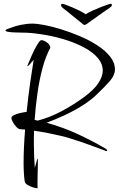

<svg xmlns="http://www.w3.org/2000/svg" viewBox="-20 -916 624 1009"><path d="M564 -896Q568 -896 568 -888Q566 -881 555 -874Q550 -871 533 -859Q516 -847 495.5 -832.5Q475 -818 459 -806.5Q443 -795 439 -792Q435 -790 431.5 -787.5Q428 -785 424 -785Q420 -785 417 -788Q414 -791 412 -792Q409 -795 394.5 -806.5Q380 -818 362 -832.5Q344 -847 329.5 -859Q315 -871 310 -874Q300 -883 301 -888Q301 -896 307 -896Q313 -896 328 -890Q337 -887 357 -878.5Q377 -870 397.5 -860Q418 -850 430 -841Q444 -850 466 -860Q488 -870 509.5 -878.5Q531 -887 541 -890Q556 -896 564 -896ZM174 73Q168 73 153 68.5Q138 64 125 56Q112 48 110 38Q104 -1 104 -61Q104 -99 106 -144Q108 -189 112 -235L86 -237Q76 -238 65 -250Q54 -262 47 -275.5Q40 -289 40 -295Q40 -304 52.5 -310.5Q65 -317 84 -321.5Q103 -326 120 -328Q128 -408 138.5 -480.5Q149 -553 157 -602Q146 -588 136.5 -578Q127 -568 124 -568V-571Q128 -580 137 -602Q146 -624 157.5 -647.5Q169 -671 180 -688Q191 -705 197 -705Q210 -705 227 -692.5Q244 -680 244 -667V-664Q220 -620 203.5 -558.5Q187 -497 177 -427Q167 -357 162 -286L178 -282Q242 -299 302.5 -331Q363 -363 418 -403Q473 -443 496.5 -478.5Q520 -514 520 -545Q520 -580 495 -610Q470 -640 427.5 -663.5Q385 -687 333 -704Q281 -721 226.5 -731Q172 -741 123 -744Q117 -744 99 -744.5Q81 -745 60 -745.5Q39 -746 24 -748.5Q9 -751 9 -756Q9 -760 20 -764Q58 -779 90.5 -785.5Q123 -792 152 -792Q173 -792 213 -784.5Q253 -777 301.5 -762Q350 -747 399.5 -726Q449 -705 491 -678Q533 -651 558.5 -619Q584 -587 584 -551Q584 -521 558.5 -491.5Q533 -462 489 -420Q457 -389 412.5 -361Q368 -333 319.5 -310.5Q271 -288 225 -271Q311 -247 386 -212.5Q461 -178 533 -136Q543 -130 543 -126Q543 -122 538 -122Q535 -122 533 -124Q506 -134 454.5 -153Q403 -172 345 -190Q330 -195 300 -202Q270 -209 233 -216.5Q196 -224 159 -229Q158 -211 158 -192.5Q158 -174 158 -157Q158 -124 159.5 -92.5Q161 -61 163 -34Q168 -49 172 -66Q176 -83 177 -83Q179 -83 179 -67Q179 -54 178.5 -33Q178 -12 177.5 10Q177 32 177 49Q177 57 177 63.5Q177 70 178 72Q178 73 174 73Z"/></svg>

Font: Comforter
Style: Regular
Weight: 400
Designer: Robert E. Leuschke
Foundry: Robert E. Leuschke
Version: Version 1.013; ttfautohint (v1.8.3)